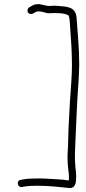

<svg xmlns="http://www.w3.org/2000/svg" viewBox="-20 -797 427 950"><path d="M372 -478C372 -562 364 -634 359 -708C355 -763 315 -764 264 -768C254 -769 244 -769 234 -768C227 -767 222 -767 219 -768C201 -768 183 -779 163 -776C154 -776 145 -773 136 -767L125 -761C121 -759 118 -755 117 -750C114 -737 120 -730 130 -728C135 -727 139 -727 143 -730L154 -736C159 -739 162 -740 165 -740C181 -743 199 -735 213 -732C224 -730 249 -734 262 -732C286 -732 306 -729 320 -720C325 -706 326 -680 327 -662C331 -605 336 -544 336 -479C336 -398 326 -317 323 -238C322 -211 320 -185 319 -160C317 -117 318 -84 315 -47C312 -10 316 27 320 59C321 66 321 72 321 77V90C320 92 320 94 320 96C288 90 248 90 210 87C195 86 181 86 166 86C139 86 113 87 93 91L82 93C59 97 66 133 90 128L101 126C118 123 143 122 166 122C220 122 275 128 320 133C345 137 356 117 356 93C356 88 357 82 357 76C357 62 355 45 353 28C349 -13 351 -50 353 -95C358 -199 361 -298 369 -399C370 -426 372 -452 372 -478Z"/></svg>

Font: Stray Cat
Style: UltExt
Weight: 400
Version: Version 1.0